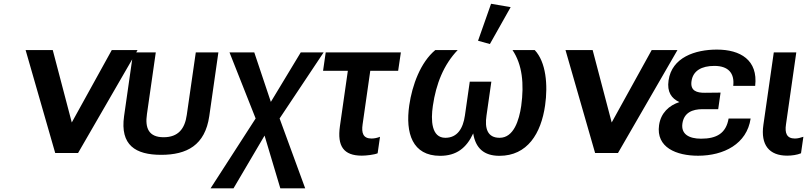

<svg xmlns="http://www.w3.org/2000/svg" viewBox="-20 -820 4352 1029"><path d="M398.4 0 717.3 -551.8H579.1L364.7 -163.6L262.7 -551.8H117.2L275.9 0Z M843.8 9.8C981.4 9.8 1079.1 -41.5 1101.6 -197.8L1150.4 -539.1H1029.3L981 -204.1C970.7 -129.9 935.1 -84.5 856.9 -84.5C777.3 -84.5 756.3 -133.3 767.6 -209L814.9 -539.1H693.8L645 -197.8C623 -42 706.1 9.8 843.8 9.8Z M1482.4 189.5H1615.7L1478.5 -185.1L1714.4 -539.1H1591.8L1431.6 -273.9L1342.8 -539.1H1210L1350.1 -185.1L1108.4 189.5H1231.4L1397.9 -93.3Z M1711.4 -440.4H1844.2L1801.8 -144C1786.6 -36.6 1821.3 14.2 1919.4 14.2C1942.9 14.2 1985.4 9.3 2003.9 1.5L2016.6 -86.9C2002.4 -81.1 1986.3 -77.6 1971.2 -77.6C1926.3 -77.6 1916.5 -106.9 1923.3 -153.3L1964.4 -440.4H2113.8L2128.4 -539.1H1725.6Z M2338.9 15.1C2426.3 15.1 2480 -26.9 2516.1 -105C2528.8 -25.9 2573.7 15.1 2656.7 15.1C2806.6 15.1 2879.9 -104.5 2901.4 -255.4C2917 -363.8 2906.7 -487.3 2845.7 -551.8H2726.6C2779.3 -473.6 2789.6 -370.6 2773.4 -252.4C2762.2 -175.8 2733.4 -81.5 2657.7 -81.5C2591.8 -81.5 2577.1 -132.3 2587.4 -201.2L2613.3 -382.3H2497.6L2471.7 -201.2C2461.9 -132.3 2431.6 -81.5 2366.7 -81.5C2291.5 -81.5 2288.6 -176.3 2299.8 -252.4C2316.9 -370.6 2357.9 -473.6 2433.1 -551.8H2313C2233.9 -486.3 2189 -363.8 2173.3 -255.4C2151.9 -106.4 2189.9 15.1 2338.9 15.1ZM2605.5 -584 2716.8 -781.7 2611.8 -799.8 2542 -601.6Z M3292 0 3610.8 -551.8H3472.7L3258.3 -163.6L3156.2 -551.8H3010.7L3169.4 0Z M3721.2 14.6C3859.4 14.6 3982.9 -48.8 4002.9 -184.6H3884.8C3871.1 -105.5 3820.8 -76.7 3737.3 -76.7C3671.9 -76.7 3629.4 -101.6 3637.2 -157.7C3645.5 -216.3 3690.4 -234.9 3745.1 -234.9H3829.1L3841.8 -323.7L3757.8 -322.8C3714.4 -322.3 3678.7 -333 3686 -384.8C3693.8 -440.9 3740.2 -466.8 3808.6 -466.8C3882.8 -466.8 3917.5 -428.2 3909.7 -359.9H4027.3C4043 -498 3948.2 -554.2 3822.3 -554.2C3705.6 -554.2 3580.6 -512.7 3563 -388.7C3554.2 -327.6 3578.1 -292.5 3621.1 -272.9C3565.4 -254.9 3521.5 -214.4 3512.2 -149.4C3495.1 -29.3 3605.5 14.6 3721.2 14.6Z M4198.7 14.2C4223.1 14.2 4252 10.3 4272.9 1.5L4285.6 -86.9C4270.5 -82 4255.9 -77.6 4240.2 -77.6C4195.8 -77.6 4185.5 -107.4 4192.4 -153.3L4247.6 -539.1H4127L4071.3 -150.9C4055.7 -43.5 4102.1 14.2 4198.7 14.2Z"/></svg>

Font: Winston SemiBold
Style: Italic
Weight: 600
Italic angle: -8.13011°
Designer: Vernon Adams, Kim Jin-seong, David Berlow, Cristiano Sobral
Foundry: The Winston Project Authors
Version: Version 3.004